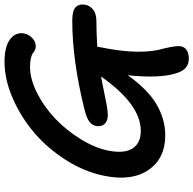

<svg xmlns="http://www.w3.org/2000/svg" viewBox="-23 -707 861 855"><g transform="rotate(-90 407.5 -279.5)"><path d="M320.8 -230Q295.4 -230 282.5 -244.9Q269.5 -259.8 273.9 -282.2Q277.8 -300.8 293.7 -312.5Q309.6 -324.2 348.1 -334Q566.4 -388.2 743.2 -388.2Q788.1 -388.2 803.5 -372.6Q818.8 -356.9 814 -330.1Q809.1 -308.1 791 -294.4Q772.9 -280.8 742.2 -280.8Q695.3 -280.8 627 -276.9Q626.5 -274.9 626 -271Q625.5 -267.1 625 -265.1Q605.5 -169.4 604.7 -99.1Q604 -28.8 619.1 20Q632.3 74.7 628.9 95.2Q625.5 113.3 610.4 122.1Q595.2 130.9 575.2 130.9Q549.8 130.9 534.2 117.9Q518.6 105 508.8 75.2Q484.9 0.5 500 -141.1Q435.5 -50.8 369.4 -12.5Q303.2 25.9 232.9 25.9Q129.4 25.9 78.4 -48.6Q27.3 -123 51.8 -244.1Q69.3 -332.5 121.8 -415.5Q174.3 -498.5 244.6 -558.1Q314.9 -617.7 398.4 -653.8Q481.9 -689.9 560.1 -689.9Q627.4 -689.9 660.2 -665Q692.9 -640.1 686 -602.1Q680.2 -579.1 664.1 -564.9Q647.9 -550.8 628.9 -550.8Q619.6 -550.8 611.8 -554.7Q604 -558.6 598.1 -563.5Q592.3 -568.4 576.4 -572.3Q560.5 -576.2 537.1 -576.2Q482.4 -576.2 420.4 -544.7Q358.4 -513.2 306.6 -463.9Q254.9 -414.6 215.6 -351.1Q176.3 -287.6 164.1 -227.1Q150.4 -156.2 174.1 -119.6Q197.8 -83 252 -83Q370.1 -83 494.1 -259.8Q465.3 -254.9 425 -246.3Q384.8 -237.8 361.3 -233.9Q337.9 -230 320.8 -230Z"/></g></svg>

Font: Shantell Sans Irregular Bouncy
Style: Italic
Weight: 500
Italic angle: -11.31°
Designer: Stephen Nixon, Anya Danilova, Shantell Martin
Foundry: Arrow Type
Version: Version 1.006;[9816181b4]